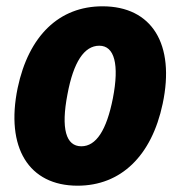

<svg xmlns="http://www.w3.org/2000/svg" viewBox="-20 -579 572 609"><path d="M226 10C363 10 461 -84 496 -250C536 -439 462 -559 305 -559C168 -559 71 -466 36 -300C-3 -111 71 10 226 10ZM238 -115C189 -115 173 -171 194 -280C213 -382 247 -434 295 -434C343 -434 359 -375 338 -267C318 -166 285 -115 238 -115Z"/></svg>

Font: Noto Sans SemiCondensed ExtraBold
Style: Italic
Weight: 800
Width: 4
Italic angle: -12°
Designer: Monotype Design Team
Foundry: Monotype Imaging Inc.
Version: Version 2.013